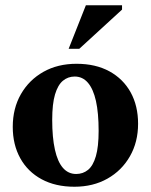

<svg xmlns="http://www.w3.org/2000/svg" viewBox="-20 -697 574 730"><path d="M269.5 -35.5Q295.5 -35.5 314.8 -51.2Q334 -67 344.5 -103Q355 -139 355 -199.5Q355 -267.5 344.8 -313.2Q334.5 -359 314.2 -382.5Q294 -406 264 -406Q238.5 -406 219.2 -390Q200 -374 189.2 -338Q178.5 -302 178.5 -241.5Q178.5 -174 188.8 -128Q199 -82 219.2 -58.8Q239.5 -35.5 269.5 -35.5ZM263 13Q191 13 138.2 -15.5Q85.5 -44 57 -95.5Q28.5 -147 28.5 -214.5Q28.5 -285 59.5 -339Q90.5 -393 145 -423.8Q199.5 -454.5 271 -454.5Q343.5 -454.5 396 -425.8Q448.5 -397 476.8 -345.8Q505 -294.5 505 -226.5Q505 -157 474 -102.8Q443 -48.5 388.5 -17.8Q334 13 263 13ZM241 -511.5 306.5 -677H444V-660.5L281.5 -511.5Z"/></svg>

Font: Newsreader 24pt
Style: Bold
Weight: 700
Designer: Hugues Gentile
Foundry: Production Type
Version: Version 1.003